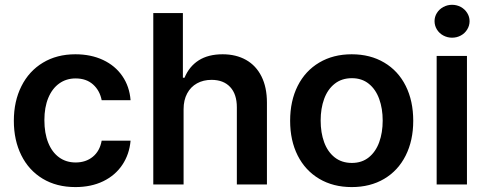

<svg xmlns="http://www.w3.org/2000/svg" viewBox="-20 -761 2006 792"><path d="M37.1 -262.7Q37.1 -343.3 68.4 -405.5Q99.6 -467.8 157 -502.4Q214.4 -537.1 291 -537.1Q355 -537.1 405 -513.7Q455.1 -490.2 484.6 -447.3Q514.2 -404.3 518.6 -347.7H399.4Q391.6 -387.7 363.8 -412.6Q335.9 -437.5 292 -437.5Q253.4 -437.5 224.4 -416.7Q195.3 -396 179.2 -357.2Q163.1 -318.4 163.1 -265.6Q163.1 -211.4 179 -172.1Q194.8 -132.8 223.9 -111.8Q252.9 -90.8 292 -90.8Q334 -90.8 362.8 -114.3Q391.6 -137.7 399.4 -180.7H518.6Q513.7 -124.5 484.6 -81.1Q455.6 -37.6 405.8 -13.4Q356 10.7 291 10.7Q213.4 10.7 156 -23.9Q98.6 -58.6 67.9 -120.6Q37.1 -182.6 37.1 -262.7Z M737.3 0H612.3V-707H734.4V-440.4H741.2Q760.3 -486.8 799.6 -512Q838.9 -537.1 898.4 -537.1Q953.6 -537.1 994.9 -513.9Q1036.1 -490.7 1058.6 -445.8Q1081.1 -400.9 1081.1 -337.9V0H957V-318.4Q957 -372.6 929.4 -402.1Q901.9 -431.6 852.5 -431.6Q818.8 -431.6 792.7 -417.2Q766.6 -402.8 752 -375.5Q737.3 -348.1 737.3 -310.5Z M1176.8 -262.7Q1176.8 -344.7 1208 -406.7Q1239.3 -468.8 1296.9 -502.9Q1354.5 -537.1 1430.7 -537.1Q1507.3 -537.1 1564.9 -502.9Q1622.6 -468.8 1653.6 -406.7Q1684.6 -344.7 1684.6 -262.7Q1684.6 -181.2 1653.3 -119.1Q1622.1 -57.1 1564.7 -23.2Q1507.3 10.7 1430.7 10.7Q1354.5 10.7 1296.9 -23.4Q1239.3 -57.6 1208 -119.4Q1176.8 -181.2 1176.8 -262.7ZM1558.6 -263.7Q1558.6 -313 1544.2 -352.8Q1529.8 -392.6 1501.2 -415.5Q1472.7 -438.5 1431.6 -438.5Q1389.6 -438.5 1360.6 -415.5Q1331.5 -392.6 1317.1 -353Q1302.7 -313.5 1302.7 -263.7Q1302.7 -213.9 1317.1 -174.3Q1331.5 -134.8 1360.6 -111.8Q1389.6 -88.9 1431.6 -88.9Q1472.7 -88.9 1501.2 -111.8Q1529.8 -134.8 1544.2 -174.3Q1558.6 -213.9 1558.6 -263.7Z M1781.2 -530.3H1906.2V0H1781.2ZM1772.5 -673.8Q1772.5 -691.9 1782.2 -707.5Q1792 -723.1 1808.8 -732.2Q1825.7 -741.2 1844.7 -741.2Q1864.3 -741.2 1880.9 -732.2Q1897.5 -723.1 1907.2 -707.5Q1917 -691.9 1917 -673.8Q1917 -655.3 1907.2 -639.4Q1897.5 -623.5 1880.9 -614.5Q1864.3 -605.5 1844.7 -605.5Q1825.7 -605.5 1808.8 -614.5Q1792 -623.5 1782.2 -639.4Q1772.5 -655.3 1772.5 -673.8Z"/></svg>

Font: Pretendard SemiBold
Style: Regular
Weight: 600
Designer: Base glyphs from Inter by Rasmus Andersson; Hangeul glyphs from Noto Sans CJK(Source Han Sans) by Jang Soo-young and Kan
Foundry: Kil Hyung-jin
Version: Version 1.309